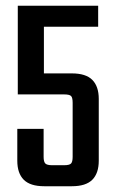

<svg xmlns="http://www.w3.org/2000/svg" viewBox="-20 -646 398 666"><path d="M131.3 -198.9V-102Q131.3 -84.7 137.3 -78.8Q143.3 -72.9 161 -72.9H202.3Q220.8 -72.9 226.4 -78.8Q232 -84.7 232 -102V-289.4Q232 -307.5 226.4 -313Q220.8 -318.5 202.3 -318.5H97.3V-391.4H229.4Q277.8 -391.4 300.2 -368.9Q322.6 -346.3 322.6 -302.9V-88.5Q322.6 -45.1 300.2 -22.5Q277.8 0 229.4 0H133.3Q84.9 0 62.4 -22.5Q40 -45.1 40 -88.5V-198.9ZM132.3 -318.5H41.7V-626.2H320.5V-553.3H132.3Z"/></svg>

Font: Teko Variable Light
Style: Regular
Weight: 300
Designer: Manushi Parikh, Jonny Pinhorn
Foundry: Indian Type Foundry
Version: Version 3.000